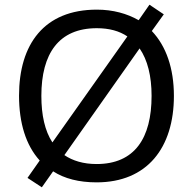

<svg xmlns="http://www.w3.org/2000/svg" viewBox="-20 -832 821 817"><path d="M720 -424C720 -541 687 -636 626 -700L677 -771L616 -812L570 -746C521 -774 461 -791 392 -791C168 -791 61 -644 61 -425C61 -309 90 -214 149 -149L97 -75L158 -35L206 -103C254 -72 316 -56 391 -56C606 -56 720 -203 720 -424ZM156 -424C156 -604 230 -712 392 -712C445 -712 488 -700 522 -677L203 -226C171 -275 156 -342 156 -424ZM625 -424C625 -244 553 -134 391 -134C335 -134 289 -148 254 -172L574 -626C608 -577 625 -508 625 -424Z"/></svg>

Font: Noto Sans Malayalam UI
Style: Regular
Weight: 400
Designer: Jelle Bosma - Monotype Design Team
Foundry: Monotype Imaging Inc.
Version: Version 2.104